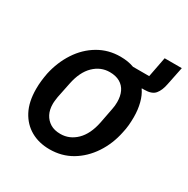

<svg xmlns="http://www.w3.org/2000/svg" viewBox="-148 -760 882 902"><g transform="rotate(30 292.5 -308.5)"><path d="M237 12Q179 12 135 -13Q91 -38 66 -85.5Q41 -133 41 -203Q41 -226 43.5 -247.5Q46 -269 50 -290Q65 -359 101 -414Q137 -469 190.5 -500.5Q244 -532 309 -532Q351 -532 383 -520H471L492 -629H585L565 -531Q558 -494 541 -473.5Q524 -453 483 -453H470V-451Q487 -427 496 -392Q505 -357 505 -317Q505 -294 503 -272.5Q501 -251 496 -230Q482 -161 445.5 -106Q409 -51 356 -19.5Q303 12 237 12ZM245 -76Q294 -76 331 -112Q368 -148 382 -217L398 -300Q400 -309 401 -319Q402 -329 402 -339Q402 -371 391 -394.5Q380 -418 357.5 -431Q335 -444 302 -444Q253 -444 216 -408Q179 -372 165 -303L148 -220Q147 -212 145.5 -201.5Q144 -191 144 -181Q144 -149 156 -126Q168 -103 190 -89.5Q212 -76 245 -76Z"/></g></svg>

Font: IBM Plex Sans Medium
Style: Italic
Weight: 500
Italic angle: -11.31°
Designer: Mike Abbink, Paul van der Laan, Pieter van Rosmalen
Foundry: Bold Monday
Version: Version 3.201